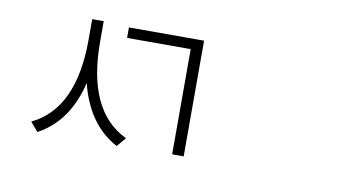

<svg xmlns="http://www.w3.org/2000/svg" viewBox="-46 -837 1011 541"><g transform="rotate(10 460.0 -567.0)"><path d="M213 -737V-678Q213 -480 332 -423L310 -397Q225 -442 196 -557Q169 -443 83 -397L61 -423Q180 -480 180 -678V-737ZM286 -732H501V-401H468V-702H286Z"/></g></svg>

Font: Noto Sans Korean Thin
Style: Regular
Weight: 250
Designer: Ryoko NISHIZUKA  (kana & ideographs); Paul D. Hunt (Latin, Greek & Cyrillic); Wenlong ZHANG  (bopomofo); Sandoll Communi
Foundry: Adobe Systems Incorporated
Version: Version 1.0001;PS 1;hotconv 1.0.78;makeotf.lib2.5.61930